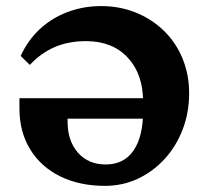

<svg xmlns="http://www.w3.org/2000/svg" viewBox="-20 -602 685 631"><path d="M312.5 -582Q374 -582 426.8 -560.5Q479.5 -539.1 519 -500.5Q558.6 -461.9 580.1 -409.2Q601.6 -356.4 601.6 -295.9Q601.6 -232.4 580.6 -177.2Q559.6 -122.1 522 -80.6Q484.4 -39.1 434.1 -15.1Q383.8 8.8 325.2 8.8Q241.2 8.8 177.7 -22.5Q114.3 -53.7 79.1 -111.3Q43.9 -168.9 43.9 -245.1V-279.3H526.4V-211.9H181.6L202.1 -245.1V-202.1Q202.1 -138.7 236.3 -100.1Q270.5 -61.5 327.1 -61.5Q387.7 -61.5 418.9 -107.4Q450.2 -153.3 450.2 -235.4V-268.6Q450.2 -358.4 399.9 -412.6Q349.6 -466.8 262.7 -466.8Q204.1 -466.8 158.7 -446.8Q113.3 -426.8 78.1 -388.7L47.9 -418Q71.3 -469.7 110.8 -506.3Q150.4 -543 202.1 -562.5Q253.9 -582 312.5 -582Z"/></svg>

Font: Crimson Pro
Style: Bold
Weight: 700
Designer: Jacques Le Bailly
Foundry: Baron von Fonthausen
Version: Version 1.003